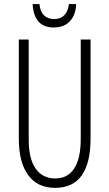

<svg xmlns="http://www.w3.org/2000/svg" viewBox="-20 -907 534 937"><path d="M351.6 -887.2Q350.1 -835 321.3 -803.7Q293 -772.9 242.2 -772.9Q145.5 -772.9 139.2 -887.2H172.4Q176.3 -850.1 194.3 -832.5Q213.9 -814 244.1 -814Q306.6 -814 316.4 -887.2ZM421.9 -713.9V-231.9Q421.9 9.8 249 9.8Q162.6 9.8 117.2 -52.7Q71.8 -114.7 71.8 -231.9V-713.9H120.1V-226.1Q120.1 -132.8 153.3 -85Q187.5 -36.1 249 -36.1Q310.5 -36.1 342.3 -85Q374 -133.8 374 -228V-713.9Z"/></svg>

Font: Germano
Style: Regular
Weight: 300
Width: 3
Foundry: Ascender Corporation
Version: Version 1.10; ttfautohint (v1.5)